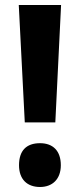

<svg xmlns="http://www.w3.org/2000/svg" viewBox="-20 -800 320 767"><path d="M79 -311H201L224 -780H55ZM140 -53C189 -53 223 -84 223 -140C223 -198 191 -228 140 -228C85 -228 56 -198 56 -140C56 -84 88 -53 140 -53Z"/></svg>

Font: Noto Sans Malayalam UI ExtraCondensed ExtraBold
Style: Regular
Weight: 800
Width: 2
Designer: Jelle Bosma - Monotype Design Team
Foundry: Monotype Imaging Inc.
Version: Version 2.104